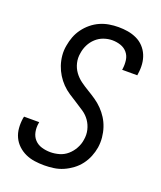

<svg xmlns="http://www.w3.org/2000/svg" viewBox="-139 -831 778 928"><g transform="rotate(20 250.0 -367.5)"><path d="M199 8Q174 8 149.5 4.5Q125 1 103 -9Q81 -19 63.5 -35.5Q46 -52 36 -73.5Q26 -95 24 -120Q22 -145 26 -171L28 -180H106L105 -174Q101 -151 105.5 -128.5Q110 -106 124.5 -90.5Q139 -75 160.5 -68.5Q182 -62 206 -62Q228 -62 251 -68.5Q274 -75 292.5 -91Q311 -107 323 -129Q335 -151 338 -173Q343 -200 337 -225Q331 -250 317 -270Q303 -290 282.5 -304Q262 -318 241 -331Q220 -344 199.5 -357.5Q179 -371 162 -388.5Q145 -406 132 -427Q119 -448 111 -471.5Q103 -495 100.5 -521Q98 -547 103 -573Q107 -597 115.5 -619.5Q124 -642 139 -662.5Q154 -683 173.5 -699Q193 -715 215.5 -725Q238 -735 262 -739Q286 -743 310 -743Q335 -743 358.5 -739Q382 -735 403.5 -725Q425 -715 441 -698Q457 -681 466 -659.5Q475 -638 477 -613.5Q479 -589 475 -564L474 -555H396L397 -561Q400 -583 397 -605Q394 -627 380.5 -643Q367 -659 346.5 -666Q326 -673 303 -673Q282 -673 260 -665.5Q238 -658 220.5 -642Q203 -626 192.5 -605Q182 -584 179 -562Q174 -536 180 -511Q186 -486 200.5 -466Q215 -446 235 -431.5Q255 -417 276 -404.5Q297 -392 317.5 -378Q338 -364 355 -346.5Q372 -329 385 -308.5Q398 -288 406 -264Q414 -240 416.5 -214Q419 -188 415 -162Q411 -138 401.5 -114.5Q392 -91 376.5 -70.5Q361 -50 340 -34.5Q319 -19 296 -9Q273 1 248 4.5Q223 8 199 8Z"/></g></svg>

Font: Iosevka Term Curly
Style: Italic
Weight: 400
Italic angle: -9°
Designer: Belleve Invis
Foundry: Belleve Invis
Version: Version 32.3.0